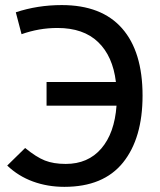

<svg xmlns="http://www.w3.org/2000/svg" viewBox="-20 -723 626 753"><path d="M232.4 9.8Q166.5 9.8 109.1 -11.2Q51.8 -32.2 8.3 -73.7L78.6 -142.6Q122.1 -106.9 156 -93.5Q189.9 -80.1 237.8 -80.1Q325.2 -80.1 377.2 -140.4Q429.2 -200.7 437 -308.6H162.6V-401.4H434.6Q422.4 -502.9 364.7 -558.1Q307.1 -613.3 205.6 -613.3Q168.5 -613.3 133.8 -607.2Q99.1 -601.1 64.5 -588.9L42 -674.8Q127.4 -703.1 222.2 -703.1Q378.4 -703.1 458.7 -611.8Q539.1 -520.5 539.1 -348.1Q539.1 -180.7 462.4 -85.4Q385.7 9.8 232.4 9.8Z"/></svg>

Font: Cascadia Code NF
Style: Regular
Weight: 400
Monospace: yes
Designer: Aaron Bell
Foundry: Saja Typeworks
Version: Version 2404.023; ttfautohint (v1.8.4)